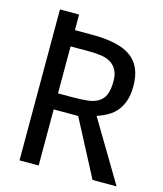

<svg xmlns="http://www.w3.org/2000/svg" viewBox="-104 -772 707 833"><g transform="rotate(15 250.0 -355.0)"><path d="M148 -694V-624H227Q347 -624 401.5 -583.5Q456 -543 456 -455Q456 -417 447 -390Q438 -363 422.5 -343.5Q407 -324 384.5 -311Q362 -298 335 -289L498 -16H390L258 -268H148V-16H62V-694ZM367 -454Q367 -483 357 -502Q347 -521 330 -532Q313 -543 288.5 -547Q264 -551 236 -551H148V-340H208Q248 -340 278 -343Q308 -346 328 -358Q348 -370 357.5 -392.5Q367 -415 367 -454Z"/></g></svg>

Font: D2Coding
Style: Regular
Weight: 400
Monospace: yes
Designer: Yong-Rak Park; Jeong-Hwan Yoon; Sang-Min Lee;
Foundry: NHN Corporation
Version: Version 1.3.2; Build 20180524